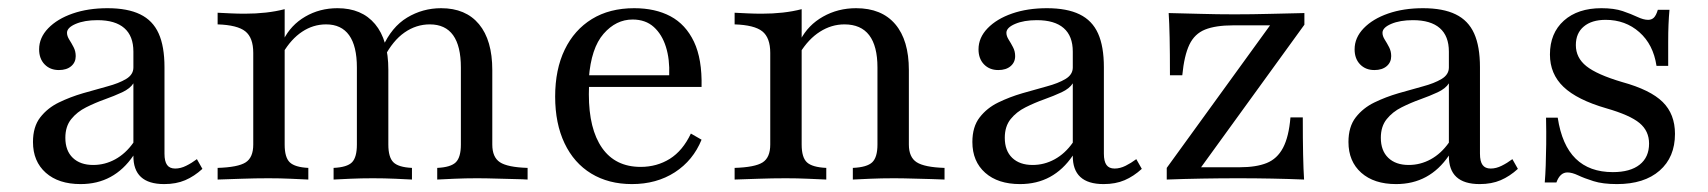

<svg xmlns="http://www.w3.org/2000/svg" viewBox="-20 -447 4251 478"><path d="M180.6 11.3Q125.8 11.3 94 -16.9Q62.1 -45.2 62.1 -93.5Q62.1 -131.5 80.2 -154.8Q98.4 -178.2 126.6 -191.9Q154.8 -205.6 186.7 -214.9Q218.5 -224.2 247.2 -231.9Q275.8 -239.5 294 -250.4Q312.1 -261.3 312.1 -279V-318.5Q312.1 -357.3 289.5 -377Q266.9 -396.8 222.6 -396.8Q190.3 -396.8 168.5 -387.5Q146.8 -378.2 146.8 -365.3Q146.8 -357.3 152.4 -348.4Q158.1 -339.5 163.3 -329.4Q168.5 -319.4 168.5 -307.3Q168.5 -291.9 157.3 -282.3Q146 -272.6 126.6 -272.6Q104.8 -272.6 91.1 -286.7Q77.4 -300.8 77.4 -324.2Q77.4 -353.2 100 -376.6Q122.6 -400 160.9 -413.3Q199.2 -426.6 247.6 -426.6Q297.6 -426.6 329 -411.3Q360.5 -396 375 -363.7Q389.5 -331.5 389.5 -279.8V-64.5Q389.5 -45.2 396 -36.3Q402.4 -27.4 416.1 -27.4Q429.8 -27.4 443.5 -34.3Q457.3 -41.1 470.2 -50.8L483.9 -26.6Q463.7 -8.1 441.1 1.6Q418.5 11.3 388.7 11.3Q311.3 11.3 312.1 -59.7Q287.9 -24.2 255.2 -6.5Q222.6 11.3 180.6 11.3ZM212.1 -36.3Q241.1 -36.3 266.9 -50.4Q292.7 -64.5 312.1 -91.9V-239.5Q304 -226.6 284.3 -217.3Q264.5 -208.1 240.7 -199.6Q216.9 -191.1 194.4 -179.8Q171.8 -168.5 157.3 -150.4Q142.7 -132.3 142.7 -104Q142.7 -71.8 161.3 -54Q179.8 -36.3 212.1 -36.3Z M1068.5 0V-29Q1102.4 -30.6 1114.9 -43.1Q1127.4 -55.6 1127.4 -87.1V-279Q1127.4 -332.3 1108.1 -359.3Q1088.7 -386.3 1050 -386.3Q1016.1 -386.3 987.1 -366.1Q958.1 -346 936.3 -304L932.3 -329Q954.8 -379.8 993.5 -403.2Q1032.3 -426.6 1078.2 -426.6Q1139.5 -426.6 1172.6 -386.7Q1205.6 -346.8 1205.6 -272.6V-87.1Q1205.6 -55.6 1224.6 -43.1Q1243.5 -30.6 1293.5 -29V0Q1282.3 -0.8 1260.9 -1.2Q1239.5 -1.6 1214.9 -2.4Q1190.3 -3.2 1166.9 -3.2Q1138.7 -3.2 1110.9 -2Q1083.1 -0.8 1068.5 0ZM521.8 0V-29Q572.6 -30.6 591.5 -42.7Q610.5 -54.8 610.5 -87.1V-315.3Q610.5 -353.2 590.7 -369Q571 -384.7 521.8 -386.3V-415.3Q537.9 -414.5 554.8 -413.7Q571.8 -412.9 589.5 -412.9Q616.9 -412.9 641.9 -415.7Q666.9 -418.5 688.7 -424.2V-87.1Q688.7 -54.8 701.6 -42.7Q714.5 -30.6 747.6 -29V0Q729.8 -0.8 703.6 -2Q677.4 -3.2 648.4 -3.2Q616.1 -3.2 581.5 -2Q546.8 -0.8 521.8 0ZM810.5 0V-29Q844.4 -30.6 856.5 -43.1Q868.5 -55.6 868.5 -87.1V-279Q868.5 -332.3 849.2 -359.3Q829.8 -386.3 791.9 -386.3Q759.7 -386.3 732.3 -368.1Q704.8 -350 683.9 -314.5L685.5 -347.6Q704 -384.7 739.9 -405.6Q775.8 -426.6 820.2 -426.6Q880.6 -426.6 913.7 -387.1Q946.8 -347.6 946.8 -273.4V-87.1Q946.8 -55.6 959.3 -43.1Q971.8 -30.6 1005.6 -29V0Q991.9 -0.8 964.1 -2Q936.3 -3.2 908.1 -3.2Q879.8 -3.2 852 -2Q824.2 -0.8 810.5 0Z M1553.2 11.3Q1495.2 11.3 1452 -14.9Q1408.9 -41.1 1385.5 -90.3Q1362.1 -139.5 1362.1 -206.5Q1362.1 -274.2 1385.9 -323.4Q1409.7 -372.6 1453.6 -399.6Q1497.6 -426.6 1558.9 -426.6Q1611.3 -426.6 1649.2 -406.5Q1687.1 -386.3 1707.7 -343.1Q1728.2 -300 1726.6 -230.6H1413.7L1412.9 -259.7H1646Q1647.6 -299.2 1637.9 -330.2Q1628.2 -361.3 1607.7 -379.8Q1587.1 -398.4 1554.8 -398.4Q1513.7 -398.4 1482.7 -362.9Q1451.6 -327.4 1446 -252.4L1447.6 -250.8Q1446.8 -241.9 1446.4 -232.3Q1446 -222.6 1446 -212.1Q1446 -125.8 1479 -78.6Q1512.1 -31.5 1575 -31.5Q1615.3 -31.5 1647.6 -51.6Q1679.8 -71.8 1700 -114.5L1726.6 -99.2Q1705.6 -47.6 1660.1 -18.1Q1614.5 11.3 1553.2 11.3Z M2103.2 0V-29Q2138.7 -30.6 2151.6 -43.1Q2164.5 -55.6 2164.5 -87.1V-279Q2164.5 -332.3 2144 -359.3Q2123.4 -386.3 2082.3 -386.3Q2050 -386.3 2021.4 -368.1Q1992.7 -350 1971 -314.5L1972.6 -347.6Q1991.9 -384.7 2029 -405.6Q2066.1 -426.6 2111.3 -426.6Q2175 -426.6 2208.9 -386.7Q2242.7 -346.8 2242.7 -272.6V-87.1Q2242.7 -55.6 2262.1 -43.1Q2281.5 -30.6 2331.5 -29V0Q2319.4 -0.8 2298.4 -1.2Q2277.4 -1.6 2252.4 -2.4Q2227.4 -3.2 2204.8 -3.2Q2175 -3.2 2146.4 -2Q2117.7 -0.8 2103.2 0ZM1808.9 0V-29Q1859.7 -30.6 1878.6 -42.7Q1897.6 -54.8 1897.6 -87.1V-315.3Q1897.6 -353.2 1877.8 -369Q1858.1 -384.7 1808.9 -386.3V-415.3Q1825 -414.5 1841.9 -413.7Q1858.9 -412.9 1876.6 -412.9Q1904 -412.9 1929 -415.7Q1954 -418.5 1975.8 -424.2V-87.1Q1975.8 -54.8 1989.1 -42.7Q2002.4 -30.6 2037.1 -29V0Q2018.5 -0.8 1991.5 -2Q1964.5 -3.2 1936.3 -3.2Q1903.2 -3.2 1868.5 -2Q1833.9 -0.8 1808.9 0Z M2519.4 11.3Q2464.5 11.3 2432.7 -16.9Q2400.8 -45.2 2400.8 -93.5Q2400.8 -131.5 2419 -154.8Q2437.1 -178.2 2465.3 -191.9Q2493.5 -205.6 2525.4 -214.9Q2557.3 -224.2 2585.9 -231.9Q2614.5 -239.5 2632.7 -250.4Q2650.8 -261.3 2650.8 -279V-318.5Q2650.8 -357.3 2628.2 -377Q2605.6 -396.8 2561.3 -396.8Q2529 -396.8 2507.3 -387.5Q2485.5 -378.2 2485.5 -365.3Q2485.5 -357.3 2491.1 -348.4Q2496.8 -339.5 2502 -329.4Q2507.3 -319.4 2507.3 -307.3Q2507.3 -291.9 2496 -282.3Q2484.7 -272.6 2465.3 -272.6Q2443.5 -272.6 2429.8 -286.7Q2416.1 -300.8 2416.1 -324.2Q2416.1 -353.2 2438.7 -376.6Q2461.3 -400 2499.6 -413.3Q2537.9 -426.6 2586.3 -426.6Q2636.3 -426.6 2667.7 -411.3Q2699.2 -396 2713.7 -363.7Q2728.2 -331.5 2728.2 -279.8V-64.5Q2728.2 -45.2 2734.7 -36.3Q2741.1 -27.4 2754.8 -27.4Q2768.5 -27.4 2782.3 -34.3Q2796 -41.1 2808.9 -50.8L2822.6 -26.6Q2802.4 -8.1 2779.8 1.6Q2757.3 11.3 2727.4 11.3Q2650 11.3 2650.8 -59.7Q2626.6 -24.2 2594 -6.5Q2561.3 11.3 2519.4 11.3ZM2550.8 -36.3Q2579.8 -36.3 2605.6 -50.4Q2631.5 -64.5 2650.8 -91.9V-239.5Q2642.7 -226.6 2623 -217.3Q2603.2 -208.1 2579.4 -199.6Q2555.6 -191.1 2533.1 -179.8Q2510.5 -168.5 2496 -150.4Q2481.5 -132.3 2481.5 -104Q2481.5 -71.8 2500 -54Q2518.5 -36.3 2550.8 -36.3Z M2884.7 0V-29L3141.9 -383.9H3050Q3006.5 -383.9 2980.2 -373.4Q2954 -362.9 2941.1 -335.9Q2928.2 -308.9 2923.4 -259.7H2892.7Q2892.7 -315.3 2891.9 -353.2Q2891.1 -391.1 2889.5 -414.5Q2928.2 -413.7 2969.4 -412.5Q3010.5 -411.3 3053.2 -411.3Q3097.6 -411.3 3141.9 -412.5Q3186.3 -413.7 3227.4 -414.5V-385.5L2970.2 -30.6H3066.1Q3107.3 -30.6 3133.5 -41.1Q3159.7 -51.6 3174.2 -79Q3188.7 -106.5 3192.7 -154.8H3223.4Q3223.4 -100 3224.2 -62.1Q3225 -24.2 3226.6 0Q3187.9 -1.6 3146.4 -2.4Q3104.8 -3.2 3062.9 -3.2Q3018.5 -3.2 2972.6 -2.4Q2926.6 -1.6 2884.7 0Z M3455.6 11.3Q3400.8 11.3 3369 -16.9Q3337.1 -45.2 3337.1 -93.5Q3337.1 -131.5 3355.2 -154.8Q3373.4 -178.2 3401.6 -191.9Q3429.8 -205.6 3461.7 -214.9Q3493.5 -224.2 3522.2 -231.9Q3550.8 -239.5 3569 -250.4Q3587.1 -261.3 3587.1 -279V-318.5Q3587.1 -357.3 3564.5 -377Q3541.9 -396.8 3497.6 -396.8Q3465.3 -396.8 3443.5 -387.5Q3421.8 -378.2 3421.8 -365.3Q3421.8 -357.3 3427.4 -348.4Q3433.1 -339.5 3438.3 -329.4Q3443.5 -319.4 3443.5 -307.3Q3443.5 -291.9 3432.3 -282.3Q3421 -272.6 3401.6 -272.6Q3379.8 -272.6 3366.1 -286.7Q3352.4 -300.8 3352.4 -324.2Q3352.4 -353.2 3375 -376.6Q3397.6 -400 3435.9 -413.3Q3474.2 -426.6 3522.6 -426.6Q3572.6 -426.6 3604 -411.3Q3635.5 -396 3650 -363.7Q3664.5 -331.5 3664.5 -279.8V-64.5Q3664.5 -45.2 3671 -36.3Q3677.4 -27.4 3691.1 -27.4Q3704.8 -27.4 3718.5 -34.3Q3732.3 -41.1 3745.2 -50.8L3758.9 -26.6Q3738.7 -8.1 3716.1 1.6Q3693.5 11.3 3663.7 11.3Q3586.3 11.3 3587.1 -59.7Q3562.9 -24.2 3530.2 -6.5Q3497.6 11.3 3455.6 11.3ZM3487.1 -36.3Q3516.1 -36.3 3541.9 -50.4Q3567.7 -64.5 3587.1 -91.9V-239.5Q3579 -226.6 3559.3 -217.3Q3539.5 -208.1 3515.7 -199.6Q3491.9 -191.1 3469.4 -179.8Q3446.8 -168.5 3432.3 -150.4Q3417.7 -132.3 3417.7 -104Q3417.7 -71.8 3436.3 -54Q3454.8 -36.3 3487.1 -36.3Z M4005.6 11.3Q3970.2 11.3 3947.2 4Q3924.2 -3.2 3908.9 -10.5Q3893.5 -17.7 3882.3 -17.7Q3863.7 -17.7 3854.8 7.3H3825.8Q3827.4 -12.1 3828.2 -35.1Q3829 -58.1 3829.4 -87.5Q3829.8 -116.9 3829 -154H3858.1Q3868.5 -85.5 3902.8 -52Q3937.1 -18.5 3995.2 -18.5Q4038.7 -18.5 4062.1 -37.1Q4085.5 -55.6 4085.5 -89.5Q4085.5 -121 4061.7 -140.7Q4037.9 -160.5 3979 -177.4Q3906.5 -198.4 3872.6 -230.6Q3838.7 -262.9 3838.7 -311.3Q3838.7 -364.5 3873.4 -395.6Q3908.1 -426.6 3966.9 -426.6Q3998.4 -426.6 4019.8 -419.4Q4041.1 -412.1 4056.5 -404.8Q4071.8 -397.6 4083.1 -397.6Q4091.9 -397.6 4097.6 -403.2Q4103.2 -408.9 4107.3 -422.6H4136.3Q4134.7 -404.8 4133.9 -385.9Q4133.1 -366.9 4133.1 -342.3Q4133.1 -317.7 4133.1 -283.1H4104Q4096 -336.3 4061.3 -366.9Q4026.6 -397.6 3977.4 -397.6Q3942.7 -397.6 3923 -381Q3903.2 -364.5 3903.2 -334.7Q3903.2 -303.2 3929.4 -282.3Q3955.6 -261.3 4018.5 -242.7Q4088.7 -223.4 4119.4 -193.1Q4150 -162.9 4150 -113.7Q4150 -55.6 4111.7 -22.2Q4073.4 11.3 4005.6 11.3Z"/></svg>

Font: Playfair
Style: Regular
Weight: 400
Designer: Claus Eggers Sørensen
Foundry: Claus Eggers Sørensen
Version: Version 2.001;gftools[0.9.30]